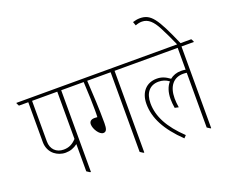

<svg xmlns="http://www.w3.org/2000/svg" viewBox="-157 -1102 1578 1332"><g transform="rotate(-20 631.5 -436.5)"><path d="M185 -180C219 -180 248 -191 274 -211V-10L297 5H303V-598H394V-603L384 -622H-19V-617L-9 -598H60V-303C60 -264 77 -229 104 -208C126 -191 153 -180 185 -180ZM88 -298V-598H274V-249C244 -217 216 -205 179 -205C125 -205 88 -241 88 -298Z M477 -219C500 -219 507 -239 507 -281C507 -390 501 -494 495 -598H668V-10L691 5H697V-598H788V-603L778 -622H356V-617L366 -598H469C474 -498 476 -443 476 -390C476 -373 476 -353 475 -337C468 -338 460 -338 454 -338C429 -338 415 -327 415 -305C415 -271 448 -219 477 -219Z M992 8 1009 -10C904 -110 854 -203 854 -301C854 -377 892 -423 957 -423C984 -423 1009 -416 1033 -398C1008 -370 995 -330 995 -281C995 -262 997 -236 1001 -214L1029 -208C1025 -231 1023 -256 1023 -276C1023 -364 1065 -416 1136 -416C1146 -416 1155 -415 1163 -414V-10L1186 5H1191V-598H1282V-603L1272 -622H750V-617L760 -598H1163V-437C1151 -439 1140 -440 1130 -440C1097 -440 1069 -430 1047 -412C1013 -437 986 -447 952 -447C875 -447 826 -392 826 -306C826 -202 878 -102 992 8Z M1169 -619H1194C1101 -833 1066 -881 985 -881C968 -881 949 -877 933 -872L943 -844C958 -850 975 -854 991 -854C1038 -854 1070 -821 1100 -764C1119 -728 1149 -666 1169 -619Z"/></g></svg>

Font: Noto Serif Devanagari ExtraCondensed Thin
Style: Regular
Weight: 100
Width: 2
Designer: Universal Thirst, Indian Type Foundry and the Monotype Design Team
Foundry: Monotype Imaging Inc.
Version: Version 2.004